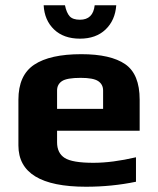

<svg xmlns="http://www.w3.org/2000/svg" viewBox="-20 -700 599 730"><path d="M511 -203V-321C511 -385.7 492.7 -430.7 456 -456C419.3 -481.3 363.7 -494 289 -494C209.7 -494 150 -480.7 110 -454C70 -427.3 50 -383 50 -321V-147C50 -42.3 135.7 10 307 10C372.3 10 435.7 3.7 497 -9V-102C437 -88 383 -81 335 -81C281.7 -81 245.3 -87.2 226 -99.5C206.7 -111.8 197 -131.7 197 -159V-203ZM372 -286H197V-356C197 -371.3 203.2 -383.2 215.5 -391.5C227.8 -399.8 251.7 -404 287 -404C319 -404 341.2 -399.8 353.5 -391.5C365.8 -383.2 372 -371.3 372 -356ZM422 -680H340C336 -643.3 317.3 -625 284 -625C266 -625 253 -629.3 245 -638C237 -646.7 231 -660.7 227 -680H146C148 -642 161.2 -611.3 185.5 -588C209.8 -564.7 242.7 -553 284 -553C324.7 -553 357.2 -564.7 381.5 -588C405.8 -611.3 419.3 -642 422 -680Z"/></svg>

Font: Play
Style: Bold
Weight: 700
Designer: Jonas Hecksher
Foundry: Jonas Hecksher, Playtypeª, e-types AS
Version: Version 1.002